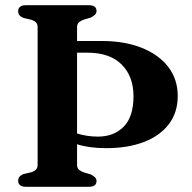

<svg xmlns="http://www.w3.org/2000/svg" viewBox="-20 -720 740 740"><path d="M277 -85Q277 -72.5 284 -66.2Q291 -60 302 -56L330.5 -47.5Q340.5 -42 346.2 -36.5Q352 -31 352 -22Q352 0 321 0H81Q50 0 50 -23.5Q50 -41.5 71.5 -49.5L100 -56Q111.5 -59.5 118.2 -66Q125 -72.5 125 -85V-615Q125 -627.5 118.2 -634Q111.5 -640.5 100 -644L71.5 -650.5Q50 -658.5 50 -676.5Q50 -700 81 -700H321Q352 -700 352 -678Q352 -669 346.2 -663.5Q340.5 -658 330.5 -652.5L302 -644Q291 -640 284 -633.8Q277 -627.5 277 -615V-562H372.5Q460 -562 526 -535.8Q592 -509.5 628.5 -462Q665 -414.5 665 -350Q665 -286.5 630.8 -241.5Q596.5 -196.5 534.8 -172.8Q473 -149 390 -149Q355.5 -149 328 -152.8Q300.5 -156.5 277 -164ZM316 -517H277V-205.5Q294.5 -200 314.5 -196.8Q334.5 -193.5 357.5 -193.5Q419 -193.5 456.8 -231.8Q494.5 -270 494.5 -349Q494.5 -425.5 449 -471.2Q403.5 -517 316 -517Z"/></svg>

Font: Fraunces 9pt S000 SemiBold
Style: Regular
Weight: 600
Version: Version 1.000; ttfautohint (v1.8.3)